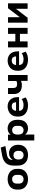

<svg xmlns="http://www.w3.org/2000/svg" viewBox="2140 -2920 964 5284"><g transform="rotate(-90 2622.0 -278.0)"><path d="M332 11.2C498 11.2 616.7 -85 616.7 -244.6V-294.4C616.7 -455.1 498 -549.8 332 -549.8C165.5 -549.8 45.9 -455.1 45.9 -294.4V-244.6C45.9 -85 165.5 11.2 332 11.2ZM332 -111.8C264.2 -111.8 210.9 -153.3 210.9 -244.6V-294.4C210.9 -386.2 264.2 -426.3 332 -426.3C400.4 -426.3 451.7 -385.7 451.7 -294.4V-244.6C451.7 -153.8 400.4 -111.8 332 -111.8Z M997.6 11.2C1168.9 11.2 1279.8 -90.3 1279.8 -258.3C1279.8 -417 1182.6 -511.7 1050.3 -511.7C963.4 -511.7 897.9 -472.7 862.8 -406.7V-416.5C862.8 -502.4 907.2 -551.8 1009.3 -569.8L1245.1 -611.8L1202.6 -740.2L992.2 -703.1C801.3 -668.9 706.1 -570.3 706.1 -380.4V-275.9C706.1 -88.4 820.3 11.2 997.6 11.2ZM994.1 -111.8C918.9 -111.8 874 -157.2 874 -250C874 -343.3 918.9 -388.7 992.2 -388.7C1067.9 -388.7 1113.3 -343.3 1113.3 -249.5C1113.3 -157.2 1068.8 -111.8 994.1 -111.8Z M1562 183.6V-70.3C1592.3 -19.5 1654.8 11.2 1728.5 11.2C1865.2 11.2 1966.3 -83.5 1966.3 -244.6V-294.4C1966.3 -456.1 1865.2 -549.8 1728.5 -549.8C1653.3 -549.8 1590.3 -518.6 1560.1 -465.8V-539.1H1397.9V183.6ZM1679.7 -111.8C1605.5 -111.8 1560.1 -161.6 1560.1 -269.5C1560.1 -377.9 1605.5 -426.3 1679.7 -426.3C1747.6 -426.3 1800.8 -384.3 1800.8 -294.4V-244.6C1800.8 -153.3 1747.6 -111.8 1679.7 -111.8Z M2366.2 11.2C2448.2 11.2 2533.2 -13.7 2584 -56.6L2537.6 -163.6C2493.7 -127.9 2430.7 -111.8 2371.6 -111.8C2274.9 -111.8 2217.8 -149.9 2213.9 -235.4H2590.8V-273.9C2590.8 -442.4 2494.1 -549.8 2335.4 -549.8C2178.7 -549.8 2057.1 -446.3 2057.1 -294.4V-244.6C2057.1 -82 2185.5 11.2 2366.2 11.2ZM2340.3 -437.5C2408.2 -437.5 2446.8 -400.4 2452.1 -318.4H2214.8C2222.2 -398.9 2269 -437.5 2340.3 -437.5Z M3200.7 0V-539.1H3035.6V-307.6C3011.7 -295.4 2983.9 -289.6 2952.1 -289.6C2873 -289.6 2842.3 -321.3 2842.3 -398.4V-539.1H2676.3V-382.8C2676.3 -232.4 2757.3 -158.2 2919.4 -158.2C2962.9 -158.2 3001 -165 3039.1 -180.2V0Z M3626.5 11.2C3708.5 11.2 3793.5 -13.7 3844.2 -56.6L3797.9 -163.6C3753.9 -127.9 3690.9 -111.8 3631.8 -111.8C3535.2 -111.8 3478 -149.9 3474.1 -235.4H3851.1V-273.9C3851.1 -442.4 3754.4 -549.8 3595.7 -549.8C3439 -549.8 3317.4 -446.3 3317.4 -294.4V-244.6C3317.4 -82 3445.8 11.2 3626.5 11.2ZM3600.6 -437.5C3668.5 -437.5 3707 -400.4 3712.4 -318.4H3475.1C3482.4 -398.9 3529.3 -437.5 3600.6 -437.5Z M4125 0V-211.4H4331.5V0H4497.1V-539.1H4331.5V-337.9H4125V-539.1H3959V0Z M4775.4 0 5021.5 -321.3V0H5171.9V-539.1H5037.6L4791 -216.8V-539.1H4639.6V0Z"/></g></svg>

Font: Winston ExtraBold
Style: Regular
Weight: 800
Designer: Vernon Adams, Kim Jin-seong, David Berlow, Cristiano Sobral
Foundry: The Winston Project Authors
Version: Version 3.004